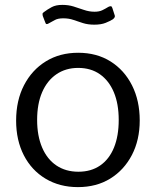

<svg xmlns="http://www.w3.org/2000/svg" viewBox="-20 -756 639 786"><path d="M299 10Q224 10 166.5 -24.5Q109 -59 77.5 -120.5Q46 -182 46 -262Q46 -345 78.5 -407.5Q111 -470 168 -505Q225 -540 300 -540Q376 -540 432.5 -504.5Q489 -469 520.5 -406.5Q552 -344 552 -263Q552 -183 520 -121.5Q488 -60 431.5 -25Q375 10 299 10ZM301 -53Q353 -53 390 -78.5Q427 -104 446.5 -151.5Q466 -199 466 -265Q466 -331 446 -378.5Q426 -426 389 -452Q352 -478 300 -478Q249 -478 211 -452Q173 -426 152.5 -378.5Q132 -331 132 -265Q132 -200 152.5 -152Q173 -104 211 -78.5Q249 -53 301 -53ZM442 -677Q431 -670 412.5 -662.5Q394 -655 366 -655Q340 -655 319.5 -661.5Q299 -668 280.5 -674.5Q262 -681 239 -681Q217 -681 204.5 -674Q192 -667 179 -660Q174 -657 170.5 -657.5Q167 -658 165 -665L155 -691Q154 -697 154 -699.5Q154 -702 159 -706Q175 -718 192 -727Q209 -736 235 -736Q260 -736 281 -729.5Q302 -723 323.5 -715.5Q345 -708 367 -708Q386 -708 398.5 -714Q411 -720 424 -728Q430 -731 434 -730.5Q438 -730 440 -723L450 -692Q452 -685 442 -677Z"/></svg>

Font: Libre Franklin
Style: Regular
Weight: 400
Designer: Pablo Impallari, Rodrigo Fuenzalida, Nhung Nguyen
Foundry: Impallari Type
Version: Version 3.000